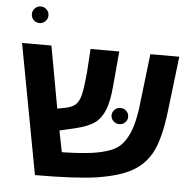

<svg xmlns="http://www.w3.org/2000/svg" viewBox="-55 -839 914 899"><g transform="rotate(5 402.5 -389.5)"><path d="M343 -497 350 -606H485L470 -439Q464 -369 448 -330Q432 -289 402.5 -267Q373 -245 311 -230L238 -213L258 -113H270Q347 -115 396 -121.5Q445 -128 483 -142Q521 -156 542.5 -183Q564 -210 577.5 -247Q591 -284 600 -343L631 -606H767L736 -346Q721 -221 689 -157Q658 -95 597 -60Q540 -27 433 -10Q330 5 142 5L28 -606H166L219 -314L255 -321Q287 -327 304 -342Q321 -359 328 -388Q336 -420 343 -497ZM475 -304Q475 -321 486.5 -332Q498 -343 514 -343Q530 -343 541.5 -332Q553 -321 553 -304Q553 -289 541.5 -278Q530 -267 514 -267Q499 -267 487 -278Q475 -289 475 -304ZM101 -706Q84 -706 73 -717.5Q62 -729 62 -745Q62 -761 73.5 -772.5Q85 -784 101 -784Q117 -784 128.5 -772.5Q140 -761 140 -745Q140 -729 128.5 -717.5Q117 -706 101 -706Z"/></g></svg>

Font: Libra Sans
Style: Bold
Weight: 700
Foundry: Context Ltd
Version: Version 1.000